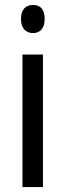

<svg xmlns="http://www.w3.org/2000/svg" viewBox="-20 -758 265 778"><path d="M114 -738C84 -738 65 -719 65 -681C65 -644 84 -624 114 -624C143 -624 161 -644 161 -681C161 -719 144 -738 114 -738ZM154 -537H71V0H154Z"/></svg>

Font: Noto Sans Georgian Condensed
Style: Regular
Weight: 400
Width: 3
Designer: Monotype Design Team, Akaki Razmadze
Foundry: Google LLC
Version: Version 2.005